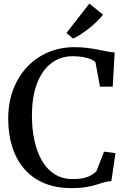

<svg xmlns="http://www.w3.org/2000/svg" viewBox="-20 -1008 687 1040"><path d="M367 11Q283 11 219 -16Q155 -43 111.8 -92.8Q68.5 -142.5 46.5 -211.8Q24.5 -281 24.5 -365.5Q24.5 -452 51.5 -523Q78.5 -594 127 -645.5Q175.5 -697 241 -724.8Q306.5 -752.5 383.5 -752.5Q421 -752.5 452.5 -748.5Q484 -744.5 510.5 -739.2Q537 -734 559.8 -729.5Q582.5 -725 601 -723.5L590.5 -538.5H521.5L497 -671Q489.5 -679.5 473 -686.8Q456.5 -694 431.2 -698.8Q406 -703.5 373 -703.5Q308 -703.5 258.5 -666.2Q209 -629 181 -557.2Q153 -485.5 153 -380.5Q153 -311.5 166 -249.5Q179 -187.5 205.8 -140Q232.5 -92.5 274.8 -65.2Q317 -38 375.5 -38Q411 -38 435.2 -44Q459.5 -50 475 -59.8Q490.5 -69.5 502 -80L543.5 -186.5L605.5 -178.5L583 -27Q562 -26 542.8 -20.2Q523.5 -14.5 500.5 -7.2Q477.5 0 445.5 5.5Q413.5 11 367 11ZM375.5 -799.5 340 -829.5 464 -988.5 538 -928.5Q524.5 -911 505 -892Q485.5 -873 463 -855Q440.5 -837 418 -822.5Q395.5 -808 376.5 -799.5Z"/></svg>

Font: Merriweather 48pt Medium
Style: Regular
Weight: 500
Version: Version 2.100